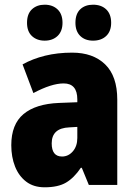

<svg xmlns="http://www.w3.org/2000/svg" viewBox="-20 -787 573 817"><path d="M287 -563Q376 -563 427.5 -513Q479 -463 479 -363V0H358L328 -73H324Q295 -30 261 -10Q227 10 170 10Q123 10 91.5 -14Q60 -38 44 -78.5Q28 -119 28 -169Q28 -258 80 -301.5Q132 -345 231 -349L309 -352V-364Q309 -432 251 -432Q199 -432 122 -391L76 -513Q119 -537 172 -550Q225 -563 287 -563ZM275 -245Q200 -242 200 -177Q200 -121 244 -121Q271 -121 290 -143Q309 -165 309 -200V-247ZM95 -690Q95 -728 116 -747.5Q137 -767 170 -767Q204 -767 225 -747Q246 -727 246 -690Q246 -654 225 -634Q204 -614 170 -614Q137 -614 116 -633.5Q95 -653 95 -690ZM301 -690Q301 -728 321.5 -747.5Q342 -767 376 -767Q411 -767 432 -747Q453 -727 453 -690Q453 -654 432 -634Q411 -614 376 -614Q342 -614 321.5 -634Q301 -654 301 -690Z"/></svg>

Font: Noto Sans Kannada Condensed Black
Style: Regular
Weight: 900
Width: 3
Designer: Jelle Bosma - Monotype Design Team
Foundry: Monotype Imaging Inc.
Version: Version 2.005; ttfautohint (v1.8.4.7-5d5b)